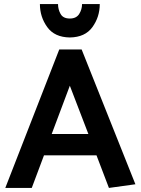

<svg xmlns="http://www.w3.org/2000/svg" viewBox="-20 -923 691 943"><path d="M470 -903Q470 -840 434 -790Q398 -740 323 -739Q248 -740 212 -790Q176 -840 176 -903H265Q265 -877 277.5 -854.5Q290 -832 323 -832Q355 -832 369 -854.5Q383 -877 383 -903ZM323 -502 234 -265H414ZM381 -680 645 -18 515 0 454 -160H196L136 0H6L271 -680Z"/></svg>

Font: Palanquin
Style: Bold
Weight: 700
Designer: Pria Ravichandran
Version: Version 1.0.4